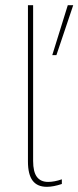

<svg xmlns="http://www.w3.org/2000/svg" viewBox="-20 -717 303 742"><path d="M88 -93V-697H108V-95Q108 -53 122.5 -33.5Q137 -14 166 -14Q190 -14 219 -24V-6Q186 5 161 5Q124 5 106 -19Q88 -43 88 -93ZM242 -697H263L198 -504H182Z"/></svg>

Font: Hanken Grotesk Thin
Style: Regular
Weight: 100
Designer: Alfredo Marco Pradil
Foundry: Hanken Design Co.
Version: Version 3.014